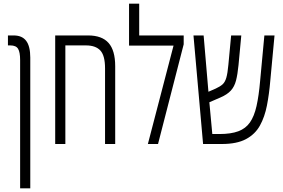

<svg xmlns="http://www.w3.org/2000/svg" viewBox="-20 -780 1532 1040"><path d="M89 240V-455Q89 -497 78 -515.5Q67 -534 36 -534H23V-588H54Q100 -588 122 -558.5Q144 -529 144 -468V240Z M457 -588Q532 -588 568 -547.5Q604 -507 604 -421V0H549V-410Q549 -479 523.5 -506.5Q498 -534 446 -534H334V0H279V-588Z M734 -588H975V-540L836 0H781L920 -533H679V-760H734Z M1080 0 1028 -588H1083L1109 -283L1148 -300Q1172 -311 1185.5 -323Q1199 -335 1206 -359.5Q1213 -384 1217 -429L1232 -588H1287L1272 -428Q1267 -377 1258.5 -344Q1250 -311 1230.5 -289.5Q1211 -268 1174 -252L1114 -226L1130 -54H1168Q1231 -54 1271 -69Q1311 -84 1334 -117Q1357 -150 1369.5 -205.5Q1382 -261 1389 -342L1412 -588H1467L1444 -342Q1438 -271 1426 -209Q1414 -147 1388 -100Q1362 -53 1312.5 -26.5Q1263 0 1182 0Z"/></svg>

Font: Noto Sans Hebrew ExtraCondensed Light
Style: Regular
Weight: 300
Width: 2
Designer: Monotype Design Team
Foundry: Monotype Imaging Inc.
Version: Version 2.004; ttfautohint (v1.8.4.7-5d5b)